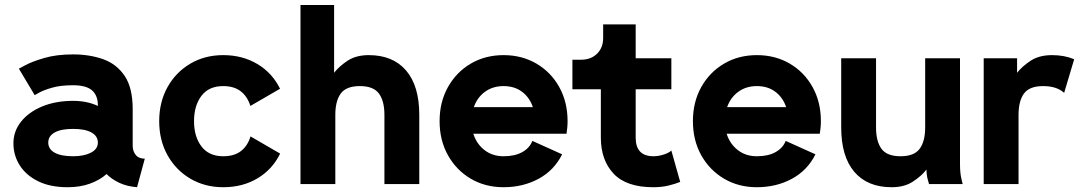

<svg xmlns="http://www.w3.org/2000/svg" viewBox="-20 -743 4367 775"><path d="M252.9 12.7Q183.1 12.7 134.3 -11.2Q85.4 -35.2 59.8 -75.4Q34.2 -115.7 34.2 -164.6Q34.2 -213.4 65.2 -252.2Q96.2 -291 150.6 -313.5Q205.1 -335.9 274.9 -335.9Q331.5 -335.9 375 -315.4V-317.9Q375 -357.4 351.6 -378.2Q328.1 -398.9 274.4 -398.9Q224.1 -398.9 189.7 -388.9Q155.3 -378.9 137.7 -368.9Q120.1 -358.9 120.1 -358.9L56.2 -465.8Q56.2 -465.8 83 -480.2Q109.9 -494.6 158.9 -509Q208 -523.4 274.9 -523.4Q342.3 -523.4 396.7 -503.9Q451.2 -484.4 483.4 -436.3Q515.6 -388.2 515.6 -302.7V-154.8Q515.6 -132.8 527.8 -117.7Q540 -102.5 564.5 -102.5L533.2 12.7Q491.2 9.3 460.4 -5.6Q429.7 -20.5 410.2 -40.5Q382.8 -16.1 343 -1.7Q303.2 12.7 252.9 12.7ZM375 -167.5Q375 -193.8 349.1 -208.3Q323.2 -222.7 274.9 -222.7Q226.6 -222.7 200.7 -208.3Q174.8 -193.8 174.8 -167.5Q174.8 -141.1 200.7 -126.7Q226.6 -112.3 274.9 -112.3Q318.8 -112.3 346.9 -126.7Q375 -141.1 375 -167.5Z M763.2 -253.9Q763.2 -191.4 793.2 -151.9Q823.2 -112.3 881.3 -112.3Q925.3 -112.3 952.4 -133.1Q979.5 -153.8 991.2 -192.4L1110.8 -123Q1079.6 -59.1 1019.5 -23.2Q959.5 12.7 881.3 12.7Q807.1 12.7 748.5 -21.7Q689.9 -56.2 656.2 -116.5Q622.6 -176.8 622.6 -253.9Q622.6 -331.1 656.2 -391.4Q689.9 -451.7 748.3 -486.1Q806.6 -520.5 880.9 -520.5Q958.5 -520.5 1018.8 -484.6Q1079.1 -448.7 1110.4 -384.8L990.7 -315.4Q978.5 -354 951.4 -374.8Q924.3 -395.5 880.9 -395.5Q822.8 -395.5 793 -356Q763.2 -316.4 763.2 -253.9Z M1531.7 0V-279.3Q1531.7 -335.4 1509.5 -365.5Q1487.3 -395.5 1432.6 -395.5Q1377.4 -395.5 1355.5 -365.5Q1333.5 -335.4 1333.5 -279.3V0H1192.9V-722.7H1328.6V-449.2Q1348.6 -475.1 1382.8 -497.8Q1417 -520.5 1468.3 -520.5Q1565.9 -520.5 1619.1 -458.5Q1672.4 -396.5 1672.4 -279.3V0Z M2128.9 -174.3 2249 -120.1Q2216.8 -55.2 2153.8 -21.2Q2090.8 12.7 2012.7 12.7Q1938.5 12.7 1880.1 -21.7Q1821.8 -56.2 1788.1 -116.5Q1754.4 -176.8 1754.4 -253.9Q1754.4 -331.1 1788.1 -391.4Q1821.8 -451.7 1880.1 -486.1Q1938.5 -520.5 2012.7 -520.5Q2086.9 -520.5 2145.5 -486.1Q2204.1 -451.7 2237.5 -391.4Q2271 -331.1 2271 -253.9Q2271 -240.7 2269.8 -228Q2268.6 -215.3 2266.6 -203.1H1890.6Q1903.3 -162.6 1935.3 -137.5Q1967.3 -112.3 2012.7 -112.3Q2058.6 -112.3 2088.4 -129.2Q2118.2 -146 2128.9 -174.3ZM2012.7 -395.5Q1969.2 -395.5 1937.7 -372.6Q1906.2 -349.6 1892.6 -310.5H2130.9Q2117.7 -349.6 2087.2 -372.6Q2056.6 -395.5 2012.7 -395.5Z M2325.7 -502Q2365.2 -502 2389.9 -526.1Q2414.6 -550.3 2414.6 -589.8V-644.5H2545.9V-507.8H2689.9V-382.8H2545.9V-187.5Q2545.9 -112.3 2617.7 -112.3Q2637.2 -112.3 2658.2 -118.9Q2679.2 -125.5 2689.9 -135.3L2725.6 -8.8Q2706.5 -1 2679 5.9Q2651.4 12.7 2616.7 12.7Q2508.3 12.7 2456.8 -42Q2405.3 -96.7 2405.3 -187.5V-382.8H2290.5V-502Z M3151.4 -174.3 3271.5 -120.1Q3239.3 -55.2 3176.3 -21.2Q3113.3 12.7 3035.2 12.7Q2960.9 12.7 2902.6 -21.7Q2844.2 -56.2 2810.5 -116.5Q2776.9 -176.8 2776.9 -253.9Q2776.9 -331.1 2810.5 -391.4Q2844.2 -451.7 2902.6 -486.1Q2960.9 -520.5 3035.2 -520.5Q3109.4 -520.5 3168 -486.1Q3226.6 -451.7 3260 -391.4Q3293.5 -331.1 3293.5 -253.9Q3293.5 -240.7 3292.2 -228Q3291 -215.3 3289.1 -203.1H2913.1Q2925.8 -162.6 2957.8 -137.5Q2989.7 -112.3 3035.2 -112.3Q3081.1 -112.3 3110.8 -129.2Q3140.6 -146 3151.4 -174.3ZM3035.2 -395.5Q2991.7 -395.5 2960.2 -372.6Q2928.7 -349.6 2915 -310.5H3153.3Q3140.1 -349.6 3109.6 -372.6Q3079.1 -395.5 3035.2 -395.5Z M3516.1 -507.8V-228.5Q3516.1 -172.4 3538.1 -142.3Q3560.1 -112.3 3615.2 -112.3Q3669.9 -112.3 3692.1 -142.3Q3714.4 -172.4 3714.4 -228.5V-507.8H3855V-82Q3855 -44.9 3860.4 -22.5Q3865.7 0 3865.7 0H3730Q3730 0 3724.9 -18.3Q3719.7 -36.6 3719.7 -58.6Q3699.7 -32.7 3665 -10Q3630.4 12.7 3579.1 12.7Q3481.4 12.7 3428.5 -49.3Q3375.5 -111.3 3375.5 -228.5V-507.8Z M4275.4 -368.2Q4245.6 -395.5 4190.4 -395.5Q4135.3 -395.5 4113.3 -365.5Q4091.3 -335.4 4091.3 -279.3V0H3950.7V-507.8H4085.4V-449.2Q4105.5 -475.1 4140.1 -497.8Q4174.8 -520.5 4226.1 -520.5Q4276.4 -520.5 4315.9 -503.9Z"/></svg>

Font: Giphurs
Style: Bold
Weight: 700
Version: Version 0.920; ttfautohint (v1.8.4.7-5d5b)